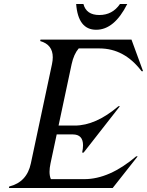

<svg xmlns="http://www.w3.org/2000/svg" viewBox="-20 -934 731 954"><path d="M24.4 0 25.9 -7.3Q113.8 -29.3 133.3 -122.1L238.3 -615.2Q242.2 -633.8 242.2 -649.4Q242.2 -712.4 179.7 -730L181.2 -737.3H633.3L690.9 -580.1H683.6Q598.1 -693.4 473.6 -693.4H371.1Q346.7 -665 335.9 -615.2L271 -310.1H351.1Q455.6 -310.1 568.4 -406.2H575.7L395.5 -175.8H388.2Q392.6 -196.3 392.6 -211.9Q392.6 -266.1 341.8 -266.1H261.7L231 -122.1Q226.1 -99.1 226.1 -80.6Q226.1 -59.1 232.9 -43.9H398.9Q523.4 -43.9 656.7 -157.2H664.1L540 0ZM358.4 -914.1H394.5Q408.7 -859.4 473.6 -859.4Q538.6 -859.4 576.2 -914.1H612.3Q547.9 -786.1 458 -786.1Q368.2 -786.1 358.4 -914.1Z"/></svg>

Font: Modern Antiqua
Style: Book Oblique
Weight: 400
Italic angle: -12°
Designer: Wojciech Kalinowski "wmk69" (wmk69@o2.pl)
Foundry: Wojciech Kalinowski "wmk69" (wmk69@o2.pl)
Version: Version 3.1.0; 2021-05-28